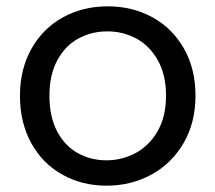

<svg xmlns="http://www.w3.org/2000/svg" viewBox="-20 -577 680 606"><path d="M316 9Q239 9 176.5 -26Q114 -61 78.5 -125.5Q43 -190 43 -275Q43 -359 79.5 -423.5Q116 -488 179 -522.5Q242 -557 320 -557Q398 -557 461 -522.5Q524 -488 560.5 -424Q597 -360 597 -275Q597 -190 559.5 -125.5Q522 -61 458 -26Q394 9 316 9ZM316 -71Q365 -71 408 -94Q451 -117 477.5 -163Q504 -209 504 -275Q504 -341 478 -387Q452 -433 410 -455.5Q368 -478 319 -478Q269 -478 227.5 -455.5Q186 -433 161 -387Q136 -341 136 -275Q136 -208 160.5 -162Q185 -116 226 -93.5Q267 -71 316 -71Z"/></svg>

Font: MSTAGE
Style: Regular
Weight: 400
Designer: Ninad Kale (Devanagari), Jonny Pinhorn (Latin)
Foundry: Indian Type Foundry
Version: 4.004